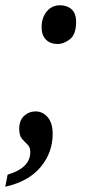

<svg xmlns="http://www.w3.org/2000/svg" viewBox="-34 -561 334 729"><path d="M184 -394Q157 -394 140.5 -410.5Q124 -427 124 -457Q124 -494 143.5 -517.5Q163 -541 194 -541Q221 -541 238 -525.5Q255 -510 255 -478Q255 -431 232 -412.5Q209 -394 184 -394ZM-14 148 -5 102Q81 77 81 16Q81 -2 70.5 -12Q60 -22 49.5 -34Q39 -46 39 -72Q39 -104 57.5 -121Q76 -138 101 -138Q128 -138 147 -116Q166 -94 166 -53Q166 18 120.5 73Q75 128 -14 148Z"/></svg>

Font: Noto Serif Tamil ExtraCondensed SemiBold
Style: Italic
Weight: 600
Width: 2
Italic angle: -12°
Designer: Indian Type Foundry, Tom Grace, and the Monotype Design Team
Foundry: Monotype Imaging Inc.
Version: Version 2.003; ttfautohint (v1.8.4.7-5d5b)